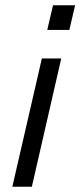

<svg xmlns="http://www.w3.org/2000/svg" viewBox="-20 -710 306 730"><path d="M159.7 -596.2 181.6 -689.9H265.6L243.7 -596.2ZM26.9 0 139.2 -487.8H212.9L101.1 0Z"/></svg>

Font: HK Grotesk Italic
Style: Regular
Weight: 400
Italic angle: -13°
Designer: Alfredo Marco Pradil and Stefan Peev
Foundry: Hanken Design Co.
Version: Version 1.000;PS 001.000;hotconv 1.0.88;makeotf.lib2.5.64775